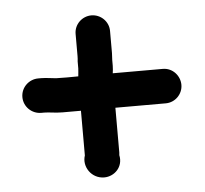

<svg xmlns="http://www.w3.org/2000/svg" viewBox="-41 -602 599 561"><g transform="rotate(-5 258.0 -321.5)"><path d="M243 -84C273.2 -84 300.2 -110.4 292.3 -145.3C292.3 -145.3 293 -149.5 293 -153V-284H441C468.4 -284 491 -306.6 491 -334C491 -360.5 469.8 -385 441 -385H294.1C295 -390.5 296 -400.1 296 -406.5V-423.7C296 -429.7 297 -437.1 297 -444V-509C297 -537 273.7 -559 246.5 -559C219.3 -559 196 -537 196 -509V-444C196 -438.3 195.6 -433.3 195 -428.6V-408C195 -404.2 193.6 -391.5 193 -384.8C172 -384.6 148.9 -384.2 127.9 -385C120.9 -385.2 99.8 -389 85 -389H76C48.4 -389 25 -366.9 25 -338.5C25 -310.1 48.4 -288 76 -288H85C99.4 -288 116.5 -284 138 -284H192V-152.9C181.1 -120.8 205.6 -84 243 -84Z"/></g></svg>

Font: NumbBunny
Style: Bk
Weight: 400
Designer: Robert Jablonski
Foundry: Cannot Into Space Fonts
Version: Version 1.0